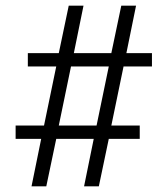

<svg xmlns="http://www.w3.org/2000/svg" viewBox="-20 -673 590 676"><path d="M91 -17 125 -184H35V-231H135L178 -439H78V-486H187L222 -653H274L240 -486H372L407 -653H459L425 -486H515V-439H415L372 -231H472V-184H363L328 -17H276L310 -184H178L143 -17ZM320 -231 363 -439H230L187 -231Z"/></svg>

Font: Lode Dark
Style: Regular
Weight: 400
Monospace: yes
Designer: Belleve Invis
Foundry: Belleve Invis
Version: Version 29.2.0; ttfautohint (v1.8.3)